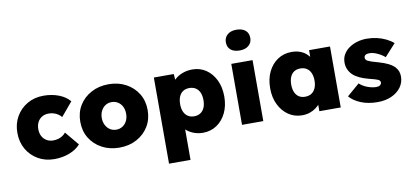

<svg xmlns="http://www.w3.org/2000/svg" viewBox="-87 -1124 3559 1653"><g transform="rotate(-10 1692.0 -297.5)"><path d="M32 -267Q32 -347 68 -409.5Q104 -472 166.5 -508Q229 -544 308 -544Q380 -544 440.5 -521Q501 -498 537 -455L436 -335Q425 -349 408 -360.5Q391 -372 370.5 -378.5Q350 -385 325 -385Q292 -385 267 -370Q242 -355 228.5 -328.5Q215 -302 215 -268Q215 -234 228 -208Q241 -182 266.5 -166Q292 -150 325 -150Q350 -150 370.5 -156Q391 -162 407.5 -173Q424 -184 436 -199L537 -78Q500 -36 439.5 -13Q379 10 308 10Q229 10 166.5 -26Q104 -62 68 -124.5Q32 -187 32 -267Z M582 -267Q582 -348 620 -410Q658 -472 725 -508Q792 -544 877 -544Q962 -544 1028.5 -508Q1095 -472 1133 -410Q1171 -348 1171 -267Q1171 -186 1133 -124Q1095 -62 1028.5 -26Q962 10 877 10Q792 10 725 -26Q658 -62 620 -124Q582 -186 582 -267ZM983 -267Q983 -303 969.5 -330Q956 -357 931.5 -372.5Q907 -388 877 -388Q846 -388 822 -372.5Q798 -357 784 -329.5Q770 -302 770 -267Q770 -233 784 -205.5Q798 -178 822 -162.5Q846 -147 877 -147Q907 -147 931.5 -162.5Q956 -178 969.5 -205.5Q983 -233 983 -267Z M1272 220V-533H1446L1455 -415L1419 -424Q1425 -458 1452.5 -485Q1480 -512 1521 -528Q1562 -544 1610 -544Q1677 -544 1729 -508.5Q1781 -473 1811 -411Q1841 -349 1841 -267Q1841 -187 1811 -124.5Q1781 -62 1728 -26.5Q1675 9 1607 9Q1562 9 1521.5 -7.5Q1481 -24 1453.5 -52.5Q1426 -81 1418 -117L1460 -131V220ZM1659 -267Q1659 -306 1647 -333.5Q1635 -361 1612 -376Q1589 -391 1557 -391Q1525 -391 1502 -376.5Q1479 -362 1467 -334Q1455 -306 1455 -267Q1455 -229 1467 -201.5Q1479 -174 1502 -159Q1525 -144 1557 -144Q1589 -144 1612 -159Q1635 -174 1647 -201.5Q1659 -229 1659 -267Z M1949 0V-533H2135V0ZM1935 -724Q1935 -764 1963.5 -789.5Q1992 -815 2042 -815Q2092 -815 2120.5 -791.5Q2149 -768 2149 -724Q2149 -684 2120 -659Q2091 -634 2042 -634Q1991 -634 1963 -657.5Q1935 -681 1935 -724Z M2242 -267Q2242 -349 2272 -411Q2302 -473 2355 -508.5Q2408 -544 2477 -544Q2514 -544 2545 -534Q2576 -524 2599 -505Q2622 -486 2639 -462Q2656 -438 2667 -410L2629 -412V-533H2812V0H2625V-130L2666 -128Q2657 -99 2639.5 -74Q2622 -49 2597 -30.5Q2572 -12 2541.5 -1.5Q2511 9 2474 9Q2408 9 2355.5 -26.5Q2303 -62 2272.5 -124.5Q2242 -187 2242 -267ZM2630 -267Q2630 -306 2617.5 -334Q2605 -362 2582 -376.5Q2559 -391 2527 -391Q2495 -391 2472.5 -376.5Q2450 -362 2438 -334Q2426 -306 2426 -267Q2426 -229 2438 -201Q2450 -173 2472.5 -158.5Q2495 -144 2527 -144Q2559 -144 2582 -158.5Q2605 -173 2617.5 -201Q2630 -229 2630 -267Z M2890 -83 2999 -177Q3031 -148 3071.5 -134Q3112 -120 3143 -120Q3154 -120 3163 -122Q3172 -124 3177.5 -128.5Q3183 -133 3186.5 -138.5Q3190 -144 3190 -151Q3190 -168 3173 -177Q3164 -181 3143.5 -187.5Q3123 -194 3089 -202Q3047 -213 3014 -228.5Q2981 -244 2958 -265Q2936 -286 2923.5 -313.5Q2911 -341 2911 -374Q2911 -414 2929 -445Q2947 -476 2979 -498.5Q3011 -521 3051 -532.5Q3091 -544 3133 -544Q3180 -544 3221.5 -534.5Q3263 -525 3299.5 -507.5Q3336 -490 3365 -465L3269 -359Q3252 -374 3229.5 -387Q3207 -400 3183 -408.5Q3159 -417 3138 -417Q3125 -417 3116 -415Q3107 -413 3101 -409Q3095 -405 3092 -399Q3089 -393 3089 -386Q3089 -377 3094 -369Q3099 -361 3110 -356Q3119 -351 3140.5 -343.5Q3162 -336 3203 -325Q3249 -312 3283 -295Q3317 -278 3338 -256Q3353 -239 3361 -218.5Q3369 -198 3369 -173Q3369 -120 3338.5 -78.5Q3308 -37 3255 -13.5Q3202 10 3134 10Q3051 10 2988 -16Q2925 -42 2890 -83Z"/></g></svg>

Font: Mach ExtraBold
Style: Regular
Weight: 800
Version: Version 1.002